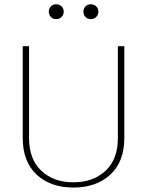

<svg xmlns="http://www.w3.org/2000/svg" viewBox="-20 -864 681 890"><path d="M526.4 -649.9H556.2V-223.6Q556.2 -114.7 491.5 -54.7Q426.8 5.4 320.3 5.4Q213.9 5.4 149.7 -54.7Q85.4 -114.7 85.4 -223.6V-649.9H114.7V-223.6Q114.7 -125.5 171.6 -72.3Q228.5 -19 320.3 -19Q412.1 -19 469.2 -72.3Q526.4 -125.5 526.4 -223.6ZM206.1 -810.1Q206.1 -824.2 215.6 -834.2Q225.1 -844.2 240.2 -844.2Q255.9 -844.2 265.6 -834.2Q275.4 -824.2 275.4 -810.1Q275.4 -795.9 265.6 -785.6Q255.9 -775.4 240.2 -775.4Q225.1 -775.4 215.6 -785.6Q206.1 -795.9 206.1 -810.1ZM366.7 -810.1Q366.7 -824.2 376.2 -834.2Q385.7 -844.2 400.9 -844.2Q416.5 -844.2 426.3 -834.2Q436 -824.2 436 -810.1Q436 -795.9 426.3 -785.6Q416.5 -775.4 400.9 -775.4Q385.7 -775.4 376.2 -785.6Q366.7 -795.9 366.7 -810.1Z"/></svg>

Font: Estedad-FD Thin
Style: Regular
Weight: 100
Designer: Amin Abedi
Version: Version 7.3